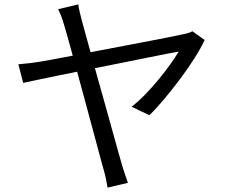

<svg xmlns="http://www.w3.org/2000/svg" viewBox="-20 -814 1040 878"><path d="M338 -794Q340 -778 344.5 -759Q349 -740 355 -717Q366 -677 382 -619Q398 -561 416.5 -493.5Q435 -426 454.5 -358Q474 -290 490.5 -229Q507 -168 520 -122.5Q533 -77 539 -56Q542 -46 546.5 -32Q551 -18 556 -3.5Q561 11 565 22L472 44Q469 27 464.5 4.5Q460 -18 454 -38Q449 -56 438 -96Q427 -136 412.5 -191Q398 -246 381 -308Q364 -370 347.5 -431.5Q331 -493 316 -547.5Q301 -602 290 -641.5Q279 -681 274 -697Q266 -725 259 -742.5Q252 -760 246 -772ZM916 -631Q898 -593 868.5 -546.5Q839 -500 803 -452Q767 -404 730.5 -360.5Q694 -317 663 -287L582 -326Q613 -350 645 -383Q677 -416 706.5 -452Q736 -488 759.5 -521Q783 -554 797 -578Q785 -576 745.5 -568.5Q706 -561 647.5 -549Q589 -537 521 -523.5Q453 -510 384.5 -496.5Q316 -483 255 -470.5Q194 -458 149.5 -448.5Q105 -439 86 -435L64 -520Q90 -522 113.5 -525Q137 -528 164 -532Q176 -534 214.5 -541Q253 -548 307.5 -558.5Q362 -569 424.5 -581Q487 -593 550 -605Q613 -617 668.5 -627.5Q724 -638 763 -646Q802 -654 815 -657Q827 -659 839 -662.5Q851 -666 860 -671Z"/></svg>

Font: Farlight84_Sys_V01
Style: Regular
Weight: 400
Designer: Ryoko NISHIZUKA  (kana, bopomofo & ideographs); Paul D. Hunt (Latin, Greek & Cyrillic); Sandoll Communications , Soo-you
Foundry: Adobe
Version: Version 2.004;October 29, 2024;FontCreator 14.0.0.2814 64-bi